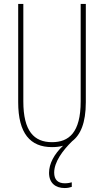

<svg xmlns="http://www.w3.org/2000/svg" viewBox="-20 -734 526 971"><path d="M254 139C254 85 297 27 345 -20C387 -52 414 -112 414 -217V-714H388V-221C388 -63 328 -15 243 -15C152 -15 98 -71 98 -221V-714H72V-217C72 -59 133 10 243 10C263 10 282 8 299 3C254 45 228 94 228 140C228 192 261 217 307 217C322 217 335 214 343 211V188C337 190 322 193 308 193C272 193 254 174 254 139Z"/></svg>

Font: Noto Sans Armenian ExtraCondensed Thin
Style: Regular
Weight: 100
Width: 2
Designer: Monotype Design Team
Foundry: Monotype Imaging Inc.
Version: Version 2.008